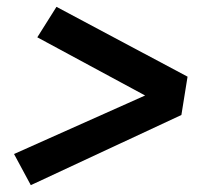

<svg xmlns="http://www.w3.org/2000/svg" viewBox="-20 -620 640 561"><path d="M70 -79 21 -170 404 -341 89 -511 145 -600 528 -396 510 -284Z"/></svg>

Font: Iosevka Curly Extended Oblique
Style: Bold
Weight: 700
Width: 7
Italic angle: -9°
Monospace: yes
Designer: Belleve Invis
Foundry: Belleve Invis
Version: Version 11.1.0; ttfautohint (v1.8.3)